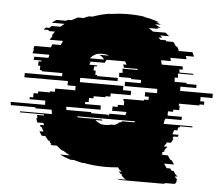

<svg xmlns="http://www.w3.org/2000/svg" viewBox="-143 -771 1045 897"><g transform="rotate(5 380.0 -322.5)"><path d="M793 -354V-334H812V-319H791V-314H695V-304H699V-284H671V-274H647V-254H714Q714 -250 714 -246.5Q714 -243 713 -239H638Q638 -236 637 -234H635L632 -214H767V-209H709Q709 -208 708.5 -207Q708 -206 708 -204H702Q701 -200 700 -196.5Q699 -193 698 -189H683L677 -169H706L703 -159H683L679 -149H684Q682 -144 679 -139Q676 -134 674 -129H655Q652 -124 649 -119Q646 -114 642 -109H659Q655 -104 651.5 -99Q648 -94 644 -89H649Q648 -88 647 -87Q646 -86 645 -84H641Q640 -83 638.5 -82Q637 -81 636 -79L639 -74H635L639 -69H664L678 -49H683L697 -29H650L664 -9H681L688 1H697L711 21H714L718 26H705L711 34Q711 35 712 36H716Q716 37 716.5 38Q717 39 717 41H715V43Q717 54 708 61H665Q661 65 653 65H457Q451 65 446 63.5Q441 62 437 61H479Q471 57 465.5 51.5Q460 46 457 42L456 41H459L455 36H451L443 26H456L452 21H448L437 7Q410 10 379 10Q326 10 279 1H270Q260 -1 249.5 -3.5Q239 -6 230 -9H213Q200 -13 187 -18Q174 -23 162 -29H208Q199 -34 190.5 -39Q182 -44 174 -49H169Q162 -54 156 -59Q150 -64 144 -69H119L113 -74H118Q115 -76 112.5 -79Q110 -82 108 -84H112L107 -89H102Q98 -94 94 -99Q90 -104 86 -109H69Q66 -114 63 -119Q60 -124 57 -129H76Q73 -134 70.5 -139Q68 -144 66 -149H61Q60 -151 59 -154Q58 -157 57 -159H76L72 -169H43L37 -189H42L39 -204H72Q71 -206 71 -209H-41Q-42 -211 -42 -214H108L105 -234H29Q29 -236 28.5 -237Q28 -238 28 -239H-87Q-88 -243 -88 -246.5Q-88 -250 -89 -254H72V-274H-2V-284H14V-304H35V-314H90Q90 -317 89 -319H113V-334H207V-354H169V-374H-35V-394H140V-409H43V-414H34V-434H24V-436Q24 -441 24 -445.5Q24 -450 25 -454H37Q37 -457 38 -459H1Q1 -463 1.5 -466.5Q2 -470 3 -474H69L72 -489H-7Q-6 -494 -4.5 -499Q-3 -504 -2 -509H-5Q-4 -513 -3 -516.5Q-2 -520 -1 -524H76L82 -539H121L130 -559H67L69 -564H71L80 -579H75Q81 -589 89 -599H57Q58 -601 61 -604H35L44 -614H61L71 -624H112L130 -639H70Q75 -643 80 -646.5Q85 -650 91 -654H136L144 -659H161L189 -674H217Q223 -677 229 -679.5Q235 -682 241 -684H257Q295 -698 334 -704H344Q382 -710 424 -710Q467 -710 504 -704H494Q535 -698 571 -684H555Q561 -682 567 -679.5Q573 -677 579 -674H551L579 -659H561Q563 -658 565.5 -657Q568 -656 569 -654H524L545 -639H604L622 -624H580Q583 -622 585.5 -619Q588 -616 590 -614H573L582 -604H607L612 -599H644Q652 -589 658 -579H663L672 -564H670L673 -559H737L746 -539H707Q709 -535 710 -531.5Q711 -528 712 -524H636Q637 -520 638 -516.5Q639 -513 640 -509H594L599 -489H697Q698 -485 698 -481.5Q698 -478 699 -474H683Q684 -470 684 -466.5Q684 -463 685 -459H749Q750 -457 750 -454H678Q679 -450 679 -445.5Q679 -441 680 -436V-434H665Q665 -429 665 -424Q665 -419 666 -414H722V-409H769V-394H695V-374H848Q848 -369 848.5 -364Q849 -359 849 -354ZM288 -509Q272 -503 263 -489H329Q318 -504 304 -509H350Q337 -515 318 -515Q300 -515 285 -509ZM551 -319Q552 -323 552 -326.5Q552 -330 552 -334H533V-354H589Q589 -359 588.5 -364Q588 -369 588 -374H435V-394H509V-409H462V-414H406Q405 -419 405 -424Q405 -429 405 -434H420Q419 -439 419 -444.5Q419 -450 417 -454H489Q489 -456 488.5 -457Q488 -458 488 -459H424Q423 -463 422 -466.5Q421 -470 419 -474H435Q432 -482 427 -489H341Q336 -482 333 -474H267Q266 -470 264.5 -466.5Q263 -463 262 -459H299Q299 -458 298.5 -457Q298 -456 298 -454H286Q285 -450 284.5 -444.5Q284 -439 284 -434H294V-414H303V-409H400V-394H225V-374H429V-354H467V-334H373V-319H350V-314H295V-304H274V-284H258V-274H332V-266Q332 -263 332 -260Q332 -257 333 -254H172Q172 -250 172.5 -246.5Q173 -243 174 -239H290Q291 -237 291 -234H368Q369 -233 369 -231Q369 -229 370 -227Q371 -229 371 -231Q371 -233 372 -234H375Q375 -236 375.5 -237Q376 -238 376 -239H451L454 -254H386Q387 -257 387 -260Q387 -263 387 -266V-274H411V-284H439V-304H435V-314H531V-319ZM495 -209Q498 -212 499 -214H226Q229 -211 230 -209H342Q343 -208 344 -207Q345 -206 346 -204H313Q324 -193 338 -189H332Q344 -185 360 -185Q376 -185 388 -189H403Q417 -194 427 -204H434Q435 -206 436 -207Q437 -208 438 -209Z"/></g></svg>

Font: Rubik Glitch
Style: Regular
Weight: 400
Designer: Hubert and Fischer, NaN
Foundry: Hubert and Fischer, NaN
Version: Version 2.200